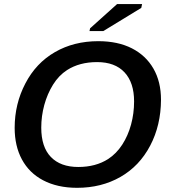

<svg xmlns="http://www.w3.org/2000/svg" viewBox="-20 -897 818 927"><path d="M454.6 -698.2Q548.8 -698.2 616.5 -663.8Q684.1 -629.4 720.7 -565.9Q757.3 -502.4 757.3 -415.5Q756.8 -292 705.1 -193.8Q653.3 -95.2 561.5 -42.7Q469.7 9.8 352.1 9.8Q256.8 9.8 187.5 -26.9Q121.1 -62 85.9 -127Q50.8 -191.9 50.8 -279.8Q50.8 -395.5 102.5 -494.1Q153.8 -592.8 245.4 -645.5Q336.9 -698.2 454.6 -698.2ZM448.7 -597.2Q363.8 -597.2 303.7 -558.6Q263.7 -532.7 236.1 -488.3Q208.5 -443.8 193.8 -390.1Q179.2 -336.4 179.2 -280.8Q179.2 -187 225.8 -138.9Q272.5 -90.8 357.9 -90.8Q442.4 -90.8 502.4 -129.4Q542 -155.3 570.1 -198.5Q598.1 -241.7 612.8 -295.7Q627.4 -349.6 627.4 -407.2Q627.4 -498 581.3 -547.6Q535.2 -597.2 448.7 -597.2ZM662.1 -858.9 479 -747.1H412.1L415 -760.3L545.4 -877.4H666Z"/></svg>

Font: Arimo SemiBold
Style: Italic
Weight: 600
Italic angle: -12°
Version: Version 1.33